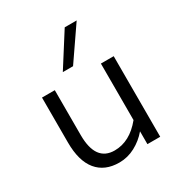

<svg xmlns="http://www.w3.org/2000/svg" viewBox="-172 -844 915 974"><g transform="rotate(-30 285.0 -356.5)"><path d="M70 -209V-472H145V-209Q145 -55 256 -55Q345 -55 415 -141V-472H490V0H415V-75Q383 -37 339 -13.5Q295 10 246 10Q161 10 115.5 -45.5Q70 -101 70 -209ZM348 -723H418L286 -531H226Z"/></g></svg>

Font: Madhuban Light
Style: Regular
Weight: 300
Designer: jaikishan Patel
Foundry: MagicType
Version: Version 1.000